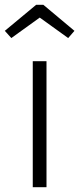

<svg xmlns="http://www.w3.org/2000/svg" viewBox="-31 -777 329 797"><path d="M162 -523V0H105V-523ZM16 -619 -11 -649 119 -757H149L278 -649L252 -619L134 -704Z"/></svg>

Font: Jldddboxgfspflltxgxzjzlszac
Style: Regular
Weight: 300
Designer: Carrois Corporate & Edenspiekermann
Foundry: Carrois Corporate GbR & Edenspiekermann AG
Version: Version 2.001